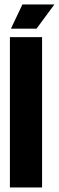

<svg xmlns="http://www.w3.org/2000/svg" viewBox="-20 -823 259 843"><path d="M23.5 -660H164.7V0H23.5ZM28 -697.2 78.3 -803.3H218.7L140.5 -697.2Z"/></svg>

Font: Bricolage Grotesque 96pt Condensed ExBd
Style: Regular
Weight: 800
Width: 3
Designer: Mathieu Triay
Foundry: Atelier Triay
Version: Version 1.001;Glyphs 3.2 (3207)